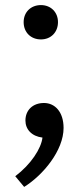

<svg xmlns="http://www.w3.org/2000/svg" viewBox="-20 -530 320 755"><path d="M153 -125C109 -125 80 -97 80 -56C80 -21 105 6 147 11C142 54 102 116 40 163L75 205C149 159 230 62 230 -27C230 -90 196 -125 153 -125ZM141 -510C101 -510 73 -482 73 -443C73 -403 101 -375 141 -375C180 -375 208 -403 208 -443C208 -482 180 -510 141 -510Z"/></svg>

Font: Gully
Style: Regular
Weight: 400
Designer: jaikishan Patel
Foundry: MagicType
Version: Version 1.000;Glyphs 3.2 (3242)